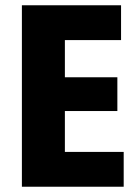

<svg xmlns="http://www.w3.org/2000/svg" viewBox="-20 -708 524 728"><path d="M63 0H449V-132H226V-287H425V-415H226V-556H439V-688H63Z"/></svg>

Font: Secuela Black
Style: Regular
Weight: 900
Designer: Fernando Haro
Foundry: deFharo
Version: Version 1.704